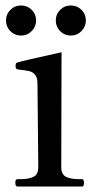

<svg xmlns="http://www.w3.org/2000/svg" viewBox="-20 -682 365 702"><path d="M44 0Q36 0 36 -14Q36 -27 44 -27H56Q85 -27 102.5 -35.5Q120 -44 120 -71L117 -377Q117 -398 108.5 -408.5Q100 -419 86.5 -422Q73 -425 46 -428Q40 -429 38.5 -432Q37 -435 37 -441Q37 -446 38 -449Q39 -452 42 -453Q55 -458 205 -491L204 -71Q204 -44 221.5 -35.5Q239 -27 268 -27H280Q287 -27 287 -14Q287 -7 285.5 -3.5Q284 0 280 0ZM57 -662Q34 -662 18 -646Q2 -630 2 -607Q2 -584 18 -568Q34 -552 57 -552Q80 -552 96 -568.5Q112 -585 112 -607Q112 -630 96 -646Q80 -662 57 -662ZM239 -662Q216 -662 200 -646Q184 -630 184 -607Q184 -584 200 -568Q216 -552 239 -552Q262 -552 278 -568.5Q294 -585 294 -607Q294 -630 278 -646Q262 -662 239 -662Z"/></svg>

Font: Shippori Mincho Medium
Style: Regular
Weight: 500
Designer: FONTDASU
Foundry: FONTDASU / Google Inc. / but / Adobe
Version: Version 3.110; ttfautohint (v1.8.3)